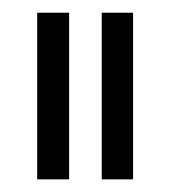

<svg xmlns="http://www.w3.org/2000/svg" viewBox="-20 -739 270 305"><path d="M39.1 -454.1V-718.8H89.8V-454.1ZM141.6 -454.1V-718.8H191.4V-454.1Z"/></svg>

Font: Post No Bills Jaffna
Style: Regular
Weight: 400
Designer: Kosala Senevirathne, Siva Puranthara, Lasantha Premarathna, Tharique Azeez
Foundry: Mooniak
Version: Version 1.220 ; ttfautohint (v1.6)